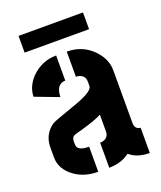

<svg xmlns="http://www.w3.org/2000/svg" viewBox="-131 -780 723 864"><g transform="rotate(-20 230.5 -348.5)"><path d="M61.5 -617.2V-697.3H370.1V-617.2ZM24.4 -128.9Q24.4 -72.3 78.1 -33.2Q124 0 189.5 0V-120.1Q139.6 -120.1 133.8 -143.6Q132.8 -149.4 132.8 -155.3V-168.9Q133.8 -185.5 145.5 -191.4Q150.4 -194.3 181.6 -202.1Q257.8 -223.6 284.2 -239.3V-159.2Q284.2 -129.9 256.8 -122.1Q250 -120.1 242.2 -120.1V0Q302.7 -1 340.8 -31.2Q377 0 436.5 0V-121.1Q410.2 -123 409.2 -152.3V-407.2Q409.2 -460.9 364.3 -506.8Q314.5 -556.6 241.2 -556.6V-436.5Q283.2 -433.6 284.2 -398.4V-376Q284.2 -348.6 179.7 -313.5Q89.8 -282.2 77.1 -275.4Q25.4 -241.2 24.4 -178.7ZM31.2 -417 144.5 -374Q145.5 -435.5 190.4 -436.5V-556.6Q123 -556.6 72.3 -507.8Q32.2 -466.8 31.2 -417Z"/></g></svg>

Font: Post No Bills Jaffna ExtraBold
Style: Regular
Weight: 800
Designer: Kosala Senevirathne, Siva Puranthara, Lasantha Premarathna, Tharique Azeez
Foundry: Mooniak
Version: Version 1.220 ; ttfautohint (v1.6)